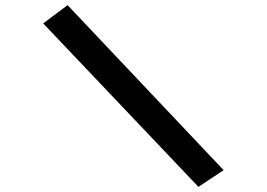

<svg xmlns="http://www.w3.org/2000/svg" viewBox="-20 -685 1040 747"><path d="M752 42 148 -594 243 -665 850 -23Z"/></svg>

Font: Inconsolata UltraExpanded SemiBold
Style: Regular
Weight: 600
Width: 9
Monospace: yes
Designer: Raph Levien, Cyreal, Brenton Simpson
Foundry: Raph Levien, Cyreal, Google
Version: Version 3.001; ttfautohint (v1.8.2.53-6de2)